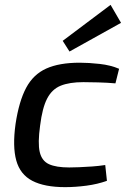

<svg xmlns="http://www.w3.org/2000/svg" viewBox="-20 -758 529 790"><path d="M308 -500Q345 -500 390 -495Q435 -490 470 -475L455 -415Q421 -418 383.5 -419Q346 -420 323 -420Q266 -420 230 -405.5Q194 -391 174 -352.5Q154 -314 145 -241Q135 -169 143.5 -132.5Q152 -96 181.5 -82.5Q211 -69 265 -69Q281 -69 306 -70Q331 -71 359 -73Q387 -75 413 -79L420 -14Q381 0 335.5 6Q290 12 248 12Q163 12 113 -14Q63 -40 47 -97.5Q31 -155 44 -248Q58 -341 87.5 -396.5Q117 -452 170.5 -476Q224 -500 308 -500ZM435 -738 478 -664 266 -546 238 -590Z"/></svg>

Font: Exo 2 Medium
Style: Italic
Weight: 500
Italic angle: -8°
Designer: Natanael Gama
Foundry: Natanael Gama
Version: Version 2.010